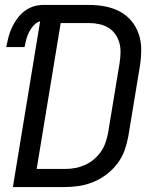

<svg xmlns="http://www.w3.org/2000/svg" viewBox="-20 -755 640 775"><path d="M32 0 142 -669Q127 -665 115.5 -652Q104 -639 97 -625Q90 -611 86 -595.5Q82 -580 79 -565H5Q9 -585 14 -604.5Q19 -624 27.5 -642.5Q36 -661 48.5 -678.5Q61 -696 77.5 -709Q94 -722 113.5 -728.5Q133 -735 153 -735H340Q373 -735 404.5 -729Q436 -723 463.5 -708.5Q491 -694 510.5 -670.5Q530 -647 540 -617.5Q550 -588 550 -555.5Q550 -523 545 -490L498 -205Q493 -177 483 -148.5Q473 -120 454 -95Q435 -70 410 -51Q385 -32 357 -20.5Q329 -9 300 -4.5Q271 0 242 0ZM128 -73H242Q262 -73 282 -76.5Q302 -80 321.5 -88.5Q341 -97 357.5 -110.5Q374 -124 386.5 -141.5Q399 -159 405.5 -178.5Q412 -198 416 -217L463 -502Q466 -523 466.5 -543.5Q467 -564 461.5 -583Q456 -602 445 -617.5Q434 -633 417.5 -643Q401 -653 381 -657.5Q361 -662 340 -662H225Z"/></svg>

Font: Iosevka Extended Oblique
Style: Regular
Weight: 400
Width: 7
Italic angle: -9°
Monospace: yes
Designer: Belleve Invis
Foundry: Belleve Invis
Version: Version 32.0.1; ttfautohint (v1.8.4)